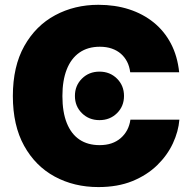

<svg xmlns="http://www.w3.org/2000/svg" viewBox="-20 -757 786 787"><path d="M383.3 9.8Q283.7 9.8 204.3 -33.2Q125 -76.2 78.9 -159.4Q32.7 -242.7 32.7 -363.3Q32.7 -484.9 79.6 -568.4Q126.5 -651.9 206.1 -694.6Q285.6 -737.3 383.3 -737.3Q451.7 -737.3 509 -718.8Q566.4 -700.2 610.1 -664.8Q653.8 -629.4 680.7 -578.1Q707.5 -526.9 714.4 -460.9H513.7Q510.7 -484.9 501 -503.9Q491.2 -522.9 475.6 -536.6Q460 -550.3 438.2 -557.9Q416.5 -565.4 389.2 -565.4Q339.8 -565.4 305.4 -541.3Q271 -517.1 253.4 -471.9Q235.8 -426.8 235.8 -363.3Q235.8 -297.4 253.9 -252.4Q272 -207.5 305.9 -184.8Q339.8 -162.1 388.2 -162.1Q415.5 -162.1 437 -169.4Q458.5 -176.8 474.6 -190.7Q490.7 -204.6 501 -223.6Q511.2 -242.7 514.6 -266.6H715.3Q711.4 -218.3 688.7 -169.4Q666 -120.6 624.3 -79.8Q582.5 -39.1 522.5 -14.6Q462.4 9.8 383.3 9.8ZM387.7 -264.6Q344.7 -264.6 315.9 -293Q287.1 -321.3 287.1 -363.8Q287.1 -406.2 315.9 -434.8Q344.7 -463.4 387.7 -463.4Q430.7 -463.4 459.5 -434.8Q488.3 -406.2 488.3 -363.8Q488.3 -321.3 459.5 -293Q430.7 -264.6 387.7 -264.6Z"/></svg>

Font: Inter 16pt Black
Style: Regular
Weight: 900
Version: Version 4.001;git-66647c0bb